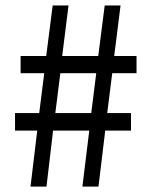

<svg xmlns="http://www.w3.org/2000/svg" viewBox="-20 -690 556 710"><path d="M92.8 0 117.7 -207H35.6V-272H125L143.6 -419.4H56.2V-482.9H150.9L174.8 -669.9H233.4L210 -482.9H343.3L367.2 -669.9H425.8L402.3 -482.9H484.9V-419.4H395L376.5 -272H464.4V-207H369.1L344.2 0H284.7L310.1 -207H176.3L151.9 0ZM184.6 -272H317.4L335.9 -419.4H203.1Z"/></svg>

Font: Akatab Medium
Style: Regular
Weight: 500
Designer: SIL Global
Foundry: SIL Global
Version: Version 4.100